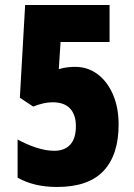

<svg xmlns="http://www.w3.org/2000/svg" viewBox="-20 -734 535 764"><path d="M279 -468Q329 -468 368 -439Q407 -410 429.5 -358Q452 -306 452 -238Q452 -118 392 -54Q332 10 207 10Q115 10 50 -27V-179Q84 -160 123 -147Q162 -134 196 -134Q237 -134 259.5 -158.5Q282 -183 282 -232Q282 -277 259 -302Q236 -327 189 -327Q155 -327 112 -310L59 -345L80 -714H416V-567H221L214 -459Q235 -465 251.5 -466.5Q268 -468 279 -468Z"/></svg>

Font: Noto Sans ExtraCondensed Black
Style: Regular
Weight: 900
Width: 2
Designer: Monotype Design Team
Foundry: Monotype Imaging Inc.
Version: Version 2.013; ttfautohint (v1.8.4.7-5d5b)